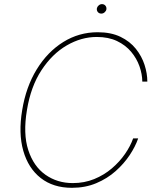

<svg xmlns="http://www.w3.org/2000/svg" viewBox="-20 -892 763 922"><path d="M687.5 -500H663.4Q663 -536.2 649.7 -573.9Q636.4 -611.5 609.6 -643.5Q582.7 -675.4 541.7 -695Q500.7 -714.5 444.6 -714.5Q370.4 -714.5 300.4 -673.8Q230.5 -633.2 179.2 -554.9Q127.8 -476.6 109.4 -363.6Q90.2 -249.3 115.8 -171.2Q141.3 -93 198.2 -52.9Q255 -12.8 329.5 -12.8Q384.9 -12.8 432.4 -32.1Q479.8 -51.5 517 -83.3Q554.3 -115.1 580.4 -152.9Q606.5 -190.7 619.3 -227.3H643.5Q630.3 -188.9 603 -147.5Q575.6 -106.2 535.3 -70.3Q495 -34.4 442.3 -12.3Q389.6 9.9 325.3 9.9Q235.8 9.9 175.8 -36.9Q115.8 -83.8 91.8 -168Q67.8 -252.1 86.6 -363.6Q104.8 -475.1 156.6 -559.3Q208.5 -643.5 283.9 -690.3Q359.4 -737.2 448.9 -737.2Q513.1 -737.2 558.6 -715.2Q604 -693.2 632.5 -657.5Q660.9 -621.8 674.2 -580.4Q687.5 -539.1 687.5 -500ZM466.6 -826.7Q456 -826.7 449.8 -834.2Q443.5 -841.6 445.3 -852.3Q446.7 -859.7 453.8 -865.9Q460.9 -872.2 469.5 -872.2Q480.1 -872.2 486.3 -864.7Q492.5 -857.2 490.8 -846.6Q489.3 -838.8 482.2 -832.7Q475.1 -826.7 466.6 -826.7Z"/></svg>

Font: Inter Thin  BETA
Style: Italic
Weight: 100
Italic angle: -9.39999°
Designer: Rasmus Andersson
Foundry: rsms
Version: Version 3.011;git-f93a4a705